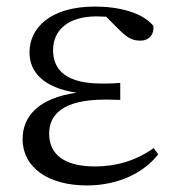

<svg xmlns="http://www.w3.org/2000/svg" viewBox="-20 -551 538 586"><path d="M245 15C342 15 419 -24 463 -80L449 -99C397 -62 337 -43 270 -43C176 -43 130 -80 130 -143C130 -200 170 -247 301 -247C311 -247 321 -247 347 -246V-298C323 -296 308 -296 291 -296C182 -296 142 -337 142 -398C142 -460 189 -501 275 -501L304 -500L347 -457C373 -432 387 -427 410 -427C433 -427 451 -444 448 -472C415 -513 342 -531 270 -531C134 -531 70 -466 70 -391C70 -331 113 -283 214 -268C97 -252 49 -195 49 -127C49 -39 128 15 245 15Z"/></svg>

Font: Harano Aji Mincho KR
Style: Regular
Weight: 400
Foundry: Masamichi Hosoda
Version: HaranoAjiMinchoKR-Regular version 20230610;ttx 4.39.4